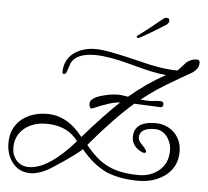

<svg xmlns="http://www.w3.org/2000/svg" viewBox="-52 -725 904 834"><g transform="rotate(5 400.5 -308.0)"><path d="M110 54Q60 54 31 16Q4 -19 4 -69Q4 -134 50 -173Q95 -209 162 -209Q250 -209 317 -122Q409 -227 472 -286Q450 -285 420.5 -275.5Q391 -266 352 -249Q340 -249 340 -270Q340 -294 390 -308Q429 -319 459 -319Q469 -319 480 -317.5Q491 -316 504 -314Q578 -377 660 -422Q612 -425 504 -455Q405 -482 347 -482Q263 -482 242 -436Q241 -432 238 -423.5Q235 -415 231 -403Q227 -388 218 -388Q211 -388 211 -395Q211 -450 253 -481Q291 -508 347 -508Q373 -508 420 -499Q467 -490 536 -473Q637 -446 708 -446Q726 -464 742 -483Q763 -501 787 -501Q801 -501 801 -488Q801 -458 765 -438Q757 -433 742 -425Q727 -417 706 -404Q663 -380 626.5 -355.5Q590 -331 559 -306Q569 -305 579 -304.5Q589 -304 599 -304Q603 -304 609 -304.5Q615 -305 623 -306Q631 -307 637 -307Q643 -307 647 -307Q660 -307 660 -294Q660 -281 648 -281L534 -286Q493 -251 446 -202Q399 -153 346 -90Q371 -59 396 -37.5Q421 -16 447 -4Q500 21 580 21Q633 21 670 -11Q706 -43 706 -96Q706 -114 701 -128.5Q696 -143 687 -156Q665 -184 633 -184Q566 -184 566 -141Q566 -127 585 -109Q603 -90 603 -84Q603 -77 595 -77Q594 -77 591.5 -77.5Q589 -78 586 -79Q540 -101 540 -141Q540 -210 633 -210Q683 -210 716 -177Q748 -145 748 -95Q748 -28 696 11Q647 46 580 46Q498 46 438 20Q379 -8 329 -70Q319 -60 290 -38.5Q261 -17 212 15Q154 54 110 54ZM101 28Q186 28 300 -102Q254 -166 161 -166Q106 -166 68 -137Q27 -104 27 -51Q27 -18 47 5Q68 28 101 28ZM524 -572Q519 -572 519 -576Q519 -580 526 -585Q547 -600 576 -623Q605 -646 624 -662Q633 -670 642 -670Q654 -670 654 -658Q654 -648 643 -640Q626 -629 596.5 -611Q567 -593 536 -576Q529 -572 524 -572Z"/></g></svg>

Font: Ole
Style: Regular
Weight: 400
Designer: Robert E. Leuschke
Foundry: Robert E. Leuschke
Version: Version 1.010; ttfautohint (v1.8.3)